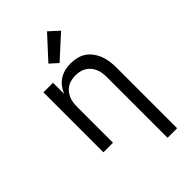

<svg xmlns="http://www.w3.org/2000/svg" viewBox="-288 -865 1177 1177"><g transform="rotate(-45 300.0 -277.0)"><path d="M429 215V-310Q429 -328 426.5 -346.5Q424 -365 417 -382Q410 -399 398 -413.5Q386 -428 370.5 -437.5Q355 -447 336.5 -451Q318 -455 300 -455Q282 -455 263.5 -451Q245 -447 229.5 -437.5Q214 -428 202 -413.5Q190 -399 183 -382Q176 -365 173.5 -346.5Q171 -328 171 -310V0H88V-520H171V-424Q181 -448 197 -468.5Q213 -489 234 -502.5Q255 -516 280.5 -522Q306 -528 332 -528Q358 -528 384.5 -521.5Q411 -515 433 -500Q455 -485 471 -462.5Q487 -440 496 -415Q505 -390 508.5 -363.5Q512 -337 512 -310V215ZM285 -577 234 -623 368 -769 432 -711Z"/></g></svg>

Font: Iosevka Meiseki Sans
Style: Regular
Weight: 400
Monospace: yes
Designer: Belleve Invis
Foundry: Belleve Invis
Version: Version 11.2.6; ttfautohint (v1.8.4)